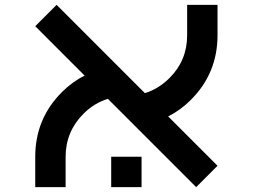

<svg xmlns="http://www.w3.org/2000/svg" viewBox="-20 -770 1040 790"><path d="M437.5 0V-125H562.5V0ZM671.9 -291 875 -87.9 787.1 0 423.8 -363.3Q367.2 -345.7 324.2 -302.7Q250 -228.5 250 -125V0H125V-125Q125 -281.2 234.4 -390.6Q277.3 -433.6 328.1 -459L125 -662.1L212.9 -750L576.2 -386.7Q632.8 -404.3 677.7 -449.2Q750 -521.5 750 -625V-750H875V-625Q875 -468.8 765.6 -359.4Q722.7 -316.4 671.9 -291Z"/></svg>

Font: Xanmono
Style: Regular
Weight: 400
Designer: GGBotNet
Foundry: GGBotNet
Version: 1.00